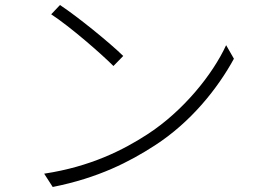

<svg xmlns="http://www.w3.org/2000/svg" viewBox="-20 -736 1040 765"><path d="M219 -716 184 -679C259 -630 382 -523 432 -473L471 -513C418 -565 290 -669 219 -716ZM156 -44 190 9C372 -27 497 -92 596 -156C742 -250 848 -385 912 -502L881 -556C827 -439 710 -293 566 -200C472 -139 341 -72 156 -44Z"/></svg>

Font: Noto Sans SC Light
Style: Regular
Weight: 300
Designer: Ryoko NISHIZUKA 西塚涼子 (kana, bopomofo & ideographs); Paul D. Hunt (Latin, Greek & Cyrillic); Sandoll Communications 산돌커뮤니
Foundry: Adobe
Version: Version 2.004;hotconv 1.0.118;makeotfexe 2.5.65603